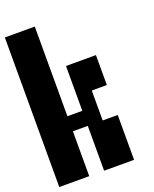

<svg xmlns="http://www.w3.org/2000/svg" viewBox="-153 -862 806 1006"><g transform="rotate(-20 250.0 -359.0)"><path d="M0 57.6V-776.4H167V-276.4H250V-526.4H417V-359.4H333V-192.4H417V57.6H250V-192.4H167V57.6Z"/></g></svg>

Font: KH Dot Dougenzaka 12
Style: Regular
Weight: 400
Designer: Original version for X68000 by Keitarou Hiraki (http://hp.vector.co.jp/authors/VA000874/) / TrueType conversion by Homem
Version: Version 1.00.20150527